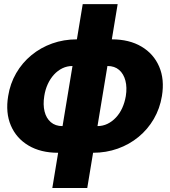

<svg xmlns="http://www.w3.org/2000/svg" viewBox="-20 -748 844 953"><path d="M239.7 185.1 390.6 -727.5H564L413.1 185.1ZM268.1 10.3Q182.1 10.3 121.6 -25.6Q61 -61.5 33.9 -125Q6.8 -188.5 20.5 -271Q30.3 -333 60.3 -384.8Q90.3 -436.5 136 -474.1Q181.6 -511.7 239 -532.2Q296.4 -552.7 361.8 -552.7H390.6L296.9 10.3ZM289.6 -122.1H307.1L357.4 -420.4H339.8Q313 -420.4 289.8 -409.2Q266.6 -397.9 248 -377.7Q229.5 -357.4 217 -330.3Q204.6 -303.2 199.7 -271Q192.9 -228.5 201.2 -194.8Q209.5 -161.1 232.2 -141.6Q254.9 -122.1 289.6 -122.1ZM441.4 10.3H412.6L506.3 -552.7H535.2Q621.6 -552.7 682.1 -516.8Q742.7 -481 770 -417.5Q797.4 -354 783.7 -271Q773.4 -209 743.4 -157.5Q713.4 -106 667.7 -68.4Q622.1 -30.8 564.5 -10.3Q506.8 10.3 441.4 10.3ZM463.4 -122.1Q490.2 -122.1 513.4 -133.3Q536.6 -144.5 555.4 -164.6Q574.2 -184.6 586.7 -211.9Q599.1 -239.3 604.5 -271Q611.3 -314 602.5 -347.7Q593.8 -381.3 571.3 -400.9Q548.8 -420.4 513.7 -420.4H496.1L445.8 -122.1Z"/></svg>

Font: Inter Tight ExtraBold
Style: Italic
Weight: 800
Italic angle: -9.39999°
Designer: Rasmus Andersson
Foundry: rsms
Version: Version 3.004